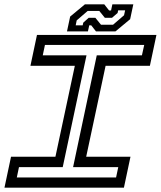

<svg xmlns="http://www.w3.org/2000/svg" viewBox="-30 -860 736 880"><path d="M-9.5 0 20.5 -141.5H224L313 -558.5H109.5L139.5 -700H687L657 -558.5H454L365 -141.5H568L538 0ZM47 -46.5H502L512 -94H305L413.5 -606.5H620.5L631 -654H176L166 -606.5H366.5L257.5 -94H57ZM277 -716 291.5 -784 359 -840H448L470 -812H479L485 -840H581L566.5 -772L499 -716H410L388 -744H379L373 -716ZM317 -744H349L351.5 -756L376.5 -778.5H407L433 -746.5H488L538.5 -790L543.5 -812.5H511.5L509 -800.5L483.5 -778.5H450.5L425 -810H372L321.5 -766.5Z"/></svg>

Font: Tourney Expanded Medium
Style: Italic
Weight: 500
Width: 7
Italic angle: -12°
Designer: Tyler Finck
Foundry: Etcetera Type Co
Version: Version 1.010; ttfautohint (v1.8.3)